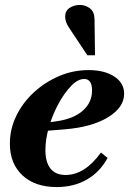

<svg xmlns="http://www.w3.org/2000/svg" viewBox="-20 -744 523 778"><path d="M210 14Q122 14 71 -33.5Q20 -81 20 -162Q20 -221 46 -274.5Q72 -328 117 -369.5Q162 -411 219 -435.5Q276 -460 339 -460Q403 -460 443 -434Q483 -408 483 -364Q483 -309 418 -269Q353 -229 243 -220L133 -211L136 -242L212 -253Q279 -263 316 -296Q353 -329 353 -377Q353 -424 321 -424Q296 -424 269 -396.5Q242 -369 218 -325.5Q194 -282 179 -231.5Q164 -181 164 -136Q164 -87 184.5 -61Q205 -35 246 -35Q284 -35 320 -57.5Q356 -80 389 -126L416 -104Q385 -47 332 -16.5Q279 14 210 14ZM334 -520 259 -633Q251 -645 247.5 -656Q244 -667 244 -677Q244 -700 262 -712Q280 -724 304 -724Q326 -724 344 -710.5Q362 -697 363 -668L365 -520Z"/></svg>

Font: Baskervville
Style: Bold Italic
Weight: 700
Italic angle: -18°
Version: Version 1.100